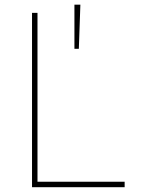

<svg xmlns="http://www.w3.org/2000/svg" viewBox="-20 -781 598 801"><path d="M113.6 0ZM500 0H113.6V-727.3H136.4V-22.7H500ZM308.9 -577.4H290.5V-761.4H315.3Z"/></svg>

Font: Linik Sans Thin
Style: Regular
Weight: 100
Designer: Fonts by Rasmus Andersson / Changes by Cristiano Sobral with parts from Marc Monis
Foundry: rsms
Version: Version 3.020; ttfautohint (v1.6)